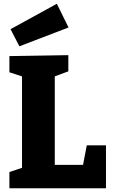

<svg xmlns="http://www.w3.org/2000/svg" viewBox="-20 -1000 601 1020"><path d="M441 -228H543V0H30V-86L116 -115L97 -83V-620L116 -588L30 -616V-702L343 -707V-621L254 -588L271 -620V-98L245 -124H439L416 -97ZM83 -754 36 -845 282 -980 344 -854Z"/></svg>

Font: Bitter Thin ExtraBold
Style: Regular
Weight: 800
Version: Version 3.020